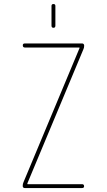

<svg xmlns="http://www.w3.org/2000/svg" viewBox="-20 -950 540 970"><path d="M98.6 -29.3 381.8 -707V-709Q381.8 -710 380.9 -710H105.5Q95.7 -710 95.2 -720.2Q94.7 -730.5 105.5 -730.5H394.5Q404.3 -730.5 405.3 -719.7Q405.3 -709 401.4 -701.2L118.2 -23.4V-21.5Q118.2 -20.5 119.1 -19.5H394.5Q404.3 -19.5 404.8 -9.8Q405.3 0 394.5 0H105.5Q95.7 0 94.7 -9.8Q94.7 -21.5 98.6 -29.3ZM240.2 -820.3V-919.9Q240.2 -929.7 250 -929.7Q259.8 -929.7 259.8 -919.9V-820.3Q259.8 -809.6 250 -809.6Q240.2 -809.6 240.2 -820.3Z"/></svg>

Font: Rounded-X Mgen+ 1mn thin
Style: Regular
Weight: 100
Designer: [Source Han Sans]
Ryoko NISHIZUKA  (kana & ideographs); Paul D. Hunt (Latin, Greek & Cyrillic); Wenlong ZHANG  (bopomofo
Version: Version 1.059.20150602